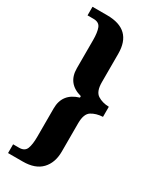

<svg xmlns="http://www.w3.org/2000/svg" viewBox="-224 -820 817 1006"><g transform="rotate(30 184.5 -317.5)"><path d="M17 125H106Q181 125 219 85Q257 45 257 -23V-194Q257 -251 285 -268.5Q313 -286 353 -288V-349Q313 -350 285 -368Q257 -386 257 -442V-614Q257 -760 106 -760H17V-708H53Q87 -708 97 -682.5Q107 -657 107 -610V-440Q107 -348 198 -324V-315Q107 -288 107 -197V-26Q107 21 97 46.5Q87 72 53 72H17Z"/></g></svg>

Font: Noto Serif ExtraCondensed Extra
Style: Regular
Weight: 800
Width: 3
Designer: Monotype Design Team
Foundry: Monotype Imaging Inc.
Version: Version 1.002